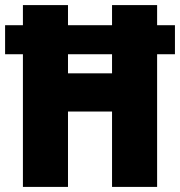

<svg xmlns="http://www.w3.org/2000/svg" viewBox="-23 -734 707 754"><path d="M67 0H244V-296H417V0H594V-521H664V-635H594V-714H417V-635H244V-714H67V-635H-3V-521H67ZM244 -446V-521H417V-446Z"/></svg>

Font: Noto Sans Arabic UI Cn Bk
Style: Regular
Weight: 900
Width: 3
Designer: Monotype Design Team, Nadine Chahine and Nizar Qandah
Foundry: Monotype Imaging Inc.
Version: Version 2.010